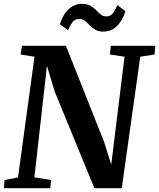

<svg xmlns="http://www.w3.org/2000/svg" viewBox="-24 -982 830 1002"><path d="M-3.5 0 -0.5 -42.5 70 -56 156 -686 83.5 -697.5 90.5 -743H320L519 -242L556.5 -123L626 -686L549.5 -697.5L554 -743H786.5L782.5 -697.5L708 -686L611.5 0H468.5L261 -505.5L221 -638.5L155.5 -56.5L242.5 -42.5L238.5 0ZM514.5 -817Q489.5 -817 473 -827Q456.5 -837 444.2 -850Q432 -863 419.5 -873Q407 -883 389.5 -883Q366.5 -883 354 -866.2Q341.5 -849.5 331 -824.5L288.5 -855.5Q303 -904 333 -933Q363 -962 405 -962Q431 -962 447.8 -952.2Q464.5 -942.5 477 -929.5Q489.5 -916.5 501.5 -906.5Q513.5 -896.5 530 -896.5Q552.5 -896 565.2 -913Q578 -930 588.5 -955L630.5 -924Q616 -875 586.2 -846Q556.5 -817 514.5 -817Z"/></svg>

Font: Merriweather 36pt
Style: Bold Italic
Weight: 700
Italic angle: -7.8°
Version: Version 2.101